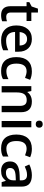

<svg xmlns="http://www.w3.org/2000/svg" viewBox="1328 -2115 797 3493"><g transform="rotate(90 1726.5 -368.5)"><path d="M283.2 -83Q325.2 -83 367.2 -96.2V-9.8Q348.1 -1.5 318.1 4.2Q288.1 9.8 255.9 9.8Q92.8 9.8 92.8 -162.1V-453.1H19V-503.9L98.1 -545.9L137.2 -660.2H208V-540H361.8V-453.1H208V-164.1Q208 -122.6 228.8 -102.8Q249.5 -83 283.2 -83Z M710.9 9.8Q585 9.8 513.9 -63.7Q442.9 -137.2 442.9 -266.1Q442.9 -398.4 508.8 -474.1Q574.7 -549.8 689.9 -549.8Q796.9 -549.8 858.9 -484.9Q920.9 -419.9 920.9 -306.2V-244.1H561Q563.5 -165.5 603.5 -123.3Q643.6 -81.1 716.3 -81.1Q764.2 -81.1 805.4 -90.1Q846.7 -99.1 894 -120.1V-26.9Q852.1 -6.8 809.1 1.5Q766.1 9.8 710.9 9.8ZM689.9 -462.9Q635.3 -462.9 602.3 -428.2Q569.3 -393.6 563 -327.1H808.1Q807.1 -394 775.9 -428.5Q744.6 -462.9 689.9 -462.9Z M1269 9.8Q1146.5 9.8 1082.8 -61.8Q1019 -133.3 1019 -267.1Q1019 -403.3 1085.7 -476.6Q1152.3 -549.8 1278.3 -549.8Q1363.8 -549.8 1432.1 -518.1L1397.5 -425.8Q1324.7 -454.1 1277.3 -454.1Q1137.2 -454.1 1137.2 -268.1Q1137.2 -177.2 1172.1 -131.6Q1207 -85.9 1274.4 -85.9Q1351.1 -85.9 1419.4 -124V-23.9Q1388.7 -5.9 1353.8 2Q1318.8 9.8 1269 9.8Z M2021.5 0H1906.2V-332Q1906.2 -394.5 1881.1 -425.3Q1856 -456.1 1801.3 -456.1Q1728.5 -456.1 1694.8 -413.1Q1661.1 -370.1 1661.1 -269V0H1546.4V-540H1636.2L1652.3 -469.2H1658.2Q1682.6 -507.8 1727.5 -528.8Q1772.5 -549.8 1827.1 -549.8Q2021.5 -549.8 2021.5 -352.1Z M2295.9 0H2181.2V-540H2295.9ZM2174.3 -683.1Q2174.3 -713.9 2191.2 -730.5Q2208 -747.1 2239.3 -747.1Q2269.5 -747.1 2286.4 -730.5Q2303.2 -713.9 2303.2 -683.1Q2303.2 -653.8 2286.4 -637Q2269.5 -620.1 2239.3 -620.1Q2208 -620.1 2191.2 -637Q2174.3 -653.8 2174.3 -683.1Z M2677.7 9.8Q2555.2 9.8 2491.5 -61.8Q2427.7 -133.3 2427.7 -267.1Q2427.7 -403.3 2494.4 -476.6Q2561 -549.8 2687 -549.8Q2772.5 -549.8 2840.8 -518.1L2806.2 -425.8Q2733.4 -454.1 2686 -454.1Q2545.9 -454.1 2545.9 -268.1Q2545.9 -177.2 2580.8 -131.6Q2615.7 -85.9 2683.1 -85.9Q2759.8 -85.9 2828.1 -124V-23.9Q2797.4 -5.9 2762.5 2Q2727.5 9.8 2677.7 9.8Z M3293 0 3270 -75.2H3266.1Q3227.1 -25.9 3187.5 -8.1Q3147.9 9.8 3085.9 9.8Q3006.3 9.8 2961.7 -33.2Q2917 -76.2 2917 -154.8Q2917 -238.3 2979 -280.8Q3041 -323.2 3168 -327.1L3261.2 -330.1V-358.9Q3261.2 -410.6 3237.1 -436.3Q3212.9 -461.9 3162.1 -461.9Q3120.6 -461.9 3082.5 -449.7Q3044.4 -437.5 3009.3 -420.9L2972.2 -502.9Q3016.1 -525.9 3068.4 -537.8Q3120.6 -549.8 3167 -549.8Q3270 -549.8 3322.5 -504.9Q3375 -460 3375 -363.8V0ZM3122.1 -78.1Q3184.6 -78.1 3222.4 -113Q3260.3 -147.9 3260.3 -210.9V-257.8L3190.9 -254.9Q3109.9 -252 3073 -227.8Q3036.1 -203.6 3036.1 -153.8Q3036.1 -117.7 3057.6 -97.9Q3079.1 -78.1 3122.1 -78.1Z"/></g></svg>

Font: f0_32663          
Style: Regular
Weight: 600
Foundry: Ascender Corporation
Version: Version 1.10